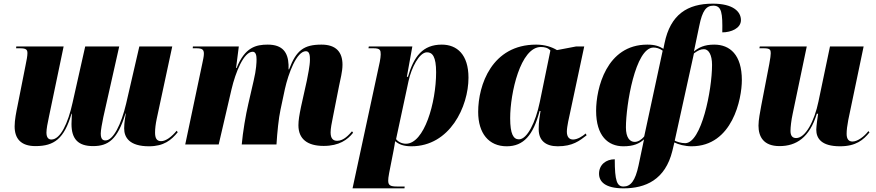

<svg xmlns="http://www.w3.org/2000/svg" viewBox="-20 -790 4790 1050"><path d="M795 10C876 10 917 -24 952 -67L946 -75C919 -42 887 -18 861 -18C836 -18 828 -36 828 -65C828 -87 831 -111 837 -140L922 -536H742L670 -224C643 -109 599 -22 557 -22C543 -22 531 -28 531 -60C531 -77 538 -115 545 -149L632 -536H446L377 -229C352 -115 310 -27 261 -27C245 -27 234 -38 234 -65C234 -84 240 -117 248 -153L328 -536H69L68 -526H89C125 -526 130 -517 130 -499C130 -485 126 -462 119 -429L76 -212C69 -178 60 -134 60 -99C60 -32 94 9 174 9C277 9 331 -32 371 -168H373C373 -165 371 -120 371 -112C371 -30 407 9 489 9C572 9 623 -27 666 -169H668C666 -160 659 -118 659 -88C659 -38 688 10 795 10Z M1750 8C1835 8 1881 -26 1911 -64L1905 -72C1888 -53 1860 -20 1824 -20C1802 -20 1788 -32 1788 -66C1788 -88 1794 -117 1801 -152L1834 -319C1841 -356 1853 -397 1853 -436C1853 -505 1818 -546 1738 -546C1642 -546 1600 -515 1561 -411H1558V-436C1555 -503 1526 -546 1444 -546C1381 -546 1319 -532 1274 -418H1271L1286 -536H1035L1034 -526H1054C1087 -526 1095 -518 1095 -496C1095 -481 1090 -462 1087 -446L993 0H1176L1246 -301C1268 -395 1313 -507 1362 -507C1380 -507 1383 -484 1383 -465C1383 -450 1382 -410 1367 -348L1338 -222C1324 -163 1308 -68 1302 0H1492C1496 -65 1504 -145 1514 -190L1538 -303C1557 -388 1602 -510 1653 -510C1674 -510 1675 -483 1675 -463C1675 -431 1663 -375 1658 -349L1626 -205C1617 -161 1612 -132 1612 -105C1612 -29 1662 8 1750 8Z M2057 -452 1908 240H2192L2193 230H2153C2115 230 2103 224 2103 198C2103 188 2104 179 2108 157L2132 35C2136 13 2139 -3 2141 -18C2162 0 2188 10 2230 10C2440 10 2542 -207 2542 -365C2542 -492 2479 -546 2396 -546C2292 -546 2243 -481 2211 -370H2205L2235 -536H1997L1995 -526H2022C2060 -526 2062 -515 2062 -492C2062 -483 2060 -468 2057 -452ZM2200 -4C2178 -4 2158 -14 2146 -29L2214 -346C2230 -420 2273 -504 2315 -504C2345 -504 2365 -480 2365 -395C2365 -228 2300 -4 2200 -4Z M2751 10C2843 10 2896 -50 2931 -183H2936C2931 -152 2926 -126 2926 -83C2926 -21 2965 10 3030 10C3112 10 3149 -20 3188 -50L3183 -60C3166 -45 3138 -27 3114 -27C3094 -27 3080 -40 3080 -70C3080 -98 3093 -152 3098 -175L3175 -536H3131L3026 -516C2998 -533 2960 -546 2912 -546C2670 -546 2595 -325 2595 -178C2595 -61 2653 10 2751 10ZM2818 -28C2788 -28 2770 -56 2770 -144C2770 -280 2826 -533 2938 -533C2958 -533 2976 -529 2990 -514L2932 -232C2909 -121 2863 -28 2818 -28Z M3390 240C3509 240 3618 194 3657 35L3668 -11C3690 0 3725 10 3762 10C3986 10 4037 -250 4037 -352C4037 -490 3972 -546 3886 -546C3831 -546 3802 -530 3775 -509L3804 -648C3821 -732 3842 -759 3881 -759C3927 -759 3932 -718 3930 -613C3978 -613 4032 -635 4032 -680C4032 -726 3990 -770 3878 -770C3740 -770 3646 -711 3614 -553L3608 -523C3586 -537 3562 -546 3520 -546C3296 -546 3240 -306 3240 -184C3240 -47 3305 10 3389 10C3444 10 3476 -4 3502 -28L3472 115C3454 199 3429 230 3390 230C3354 230 3342 200 3342 81C3294 81 3256 111 3256 160C3256 203 3289 240 3390 240ZM3451 -14C3424 -14 3403 -38 3403 -93C3403 -214 3454 -530 3554 -530C3568 -530 3586 -526 3604 -513L3503 -44C3488 -25 3468 -14 3451 -14ZM3727 -7C3705 -7 3680 -15 3670 -21L3775 -498C3797 -514 3811 -521 3830 -521C3855 -521 3874 -491 3874 -435C3874 -297 3816 -7 3727 -7Z M4574 10C4661 10 4702 -25 4735 -66L4729 -73C4707 -44 4670 -16 4642 -16C4621 -16 4610 -30 4610 -58C4610 -78 4613 -103 4619 -134L4703 -536H4519L4456 -235C4434 -128 4385 -35 4334 -35C4314 -35 4303 -47 4303 -74C4303 -94 4307 -131 4315 -168L4392 -536H4135L4133 -526H4157C4192 -526 4195 -517 4195 -499C4195 -488 4193 -473 4187 -440L4143 -212C4137 -178 4128 -135 4128 -103C4128 -43 4155 9 4243 9C4334 9 4407 -37 4447 -168H4454C4452 -158 4444 -96 4444 -81C4444 -34 4471 10 4574 10Z"/></svg>

Font: Noto Serif Display SemiCondensed Black
Style: Italic
Weight: 900
Width: 4
Italic angle: -12°
Designer: Monotype Design Team
Foundry: Monotype Imaging Inc.
Version: Version 2.009